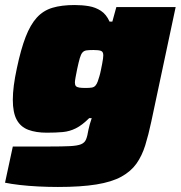

<svg xmlns="http://www.w3.org/2000/svg" viewBox="-35 -538 719 764"><path d="M195 206Q158 206 118 204Q78 202 43.5 198Q9 194 -15 189L16 45Q40 45 64 45Q88 45 112 45Q136 45 160 45Q213 45 243 43.5Q273 42 287.5 36Q302 30 307.5 16.5Q313 3 317 -22Q319 -31 322 -42.5Q325 -54 330 -68H320Q292 -40 267 -27.5Q242 -15 214.5 -12.5Q187 -10 151 -10Q108 -10 77.5 -21.5Q47 -33 31.5 -61.5Q16 -90 16 -141Q16 -167 20 -198Q24 -229 32 -266Q48 -342 67 -391Q86 -440 111.5 -468Q137 -496 173.5 -507Q210 -518 262 -518Q292 -518 318.5 -513.5Q345 -509 366.5 -495Q388 -481 401 -452H412L428 -510H664L567 -54Q556 -2 543 40Q530 82 508 113Q486 144 448 165Q410 186 348.5 196Q287 206 195 206ZM305 -188Q321 -188 330 -189.5Q339 -191 344.5 -197Q350 -203 354 -214Q357 -223 360.5 -234.5Q364 -246 366.5 -259Q369 -272 371.5 -284Q374 -296 375 -305Q376 -314 376 -318Q376 -332 367 -335.5Q358 -339 337 -339Q319 -339 309 -337.5Q299 -336 293 -329Q287 -322 282.5 -306.5Q278 -291 272 -263Q268 -244 265.5 -229.5Q263 -215 263 -210Q263 -200 267 -195.5Q271 -191 280.5 -189.5Q290 -188 305 -188Z"/></svg>

Font: Saira Expanded Black
Style: Italic
Weight: 900
Width: 7
Italic angle: -12°
Designer: Hector Gatti with collaboration of the Omnibus-Type team
Foundry: Omnibus-Type
Version: Version 1.101